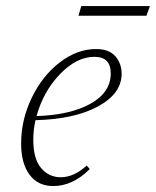

<svg xmlns="http://www.w3.org/2000/svg" viewBox="-20 -608 519 639"><path d="M241.2 -555.7 250.5 -587.9H479L467.3 -555.7ZM157.2 11.2Q106.4 11.2 78.4 -26.4Q50.3 -64 50.3 -130.4Q50.3 -209.5 85.7 -282.7Q121.1 -356 179 -400.4Q236.8 -444.8 299.8 -444.8Q343.3 -444.8 364 -420.7Q384.8 -396.5 384.8 -362.3Q384.8 -296.9 306.9 -254.2Q229 -211.4 98.1 -208Q90.8 -175.8 90.8 -142.6Q90.8 -79.6 116.7 -48.8Q142.6 -18.1 182.1 -18.1Q226.1 -18.1 268.6 -57.1L278.8 -45.4Q222.2 11.2 157.2 11.2ZM294.4 -418.9Q234.9 -418.9 179.4 -361.1Q124 -303.2 101.6 -221.7Q213.4 -225.1 281 -262.7Q348.6 -300.3 348.6 -363.8Q348.6 -418.9 294.4 -418.9Z"/></svg>

Font: Elstob ExtraLight
Style: Italic
Weight: 200
Italic angle: -20°
Designer: Peter S. Baker
Version: Version 1.015